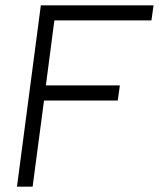

<svg xmlns="http://www.w3.org/2000/svg" viewBox="-20 -704 599 724"><path d="M134 -684H559L551 -627H185L153 -382H432L424 -325H146L103 0H44Z"/></svg>

Font: Bellota Text
Style: Italic
Weight: 400
Italic angle: -7.5°
Designer: Kemie Guaida
Foundry: Kemie Guaida
Version: Version 4.001